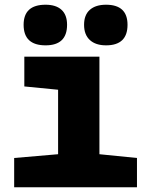

<svg xmlns="http://www.w3.org/2000/svg" viewBox="-20 -793 640 813"><path d="M173 -601Q80 -601 80 -688Q80 -773 173 -773Q217 -773 240.5 -751.5Q264 -730 264 -688Q264 -601 173 -601ZM429 -601Q385 -601 360.5 -623.5Q336 -646 336 -688Q336 -730 360.5 -751.5Q385 -773 429 -773Q520 -773 520 -688Q520 -601 429 -601ZM40 0V-124L226 -140V-413L83 -427V-553H401V-140L560 -124V0Z"/></svg>

Font: Noto Sans Mono Black
Style: Regular
Weight: 900
Designer: Monotype Design Team
Foundry: Monotype Imaging Inc.
Version: Version 2.014